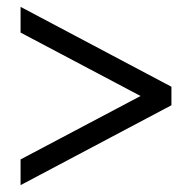

<svg xmlns="http://www.w3.org/2000/svg" viewBox="-20 -530 550 560"><path d="M40 10V-65L390 -250L40 -435V-510L480 -277V-223Z"/></svg>

Font: Homenaje
Style: Regular
Weight: 400
Designer: Constanza Artigas Preller, Agustina Mingote
Foundry: Constanza Artigas Preller, Agustina Mingote
Version: Version 1.100